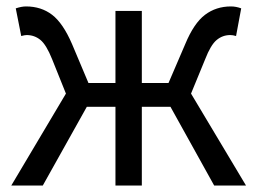

<svg xmlns="http://www.w3.org/2000/svg" viewBox="-20 -577 800 597"><path d="M646 0 510 -245H421V0H339V-245H250L113 0H15L185 -286L142 -393Q124 -438 105.5 -453Q87 -468 63 -468Q57 -468 46 -465L29 -551Q47 -557 61 -557Q108 -557 142 -531Q176 -505 204 -440L255 -319H339V-543H421V-319H504L556 -440Q583 -505 617.5 -531Q652 -557 698 -557Q714 -557 730 -551L714 -465Q704 -468 696 -468Q672 -468 653.5 -452.5Q635 -437 618 -393L574 -286L745 0Z"/></svg>

Font: Noto Sans SC
Style: Regular
Weight: 400
Designer: Ryoko NISHIZUKA ____ (kana & ideographs); Paul D. Hunt (Latin, Greek & Cyrillic); Wenlong ZHANG ___ (bopomofo); Sandoll 
Foundry: Adobe Systems Incorporated
Version: Version 1.004